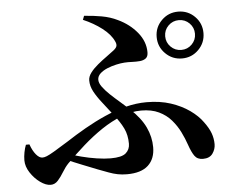

<svg xmlns="http://www.w3.org/2000/svg" viewBox="-54 -828 1109 921"><g transform="rotate(-5 500.0 -367.0)"><path d="M721.4 -631.9Q721.4 -678.9 754.4 -711.7Q787.3 -744.5 834.2 -744.5Q881.2 -744.5 914 -711.7Q946.8 -678.9 946.8 -631.9Q946.8 -585 914 -552.1Q881.2 -519.1 834.2 -519.1Q787.3 -519.1 754.4 -552.1Q721.4 -585 721.4 -631.9ZM762.4 -631.9Q762.4 -602.1 783.4 -581.1Q804.4 -560.1 834.2 -560.1Q864.1 -560.1 885 -581.1Q905.9 -602.1 905.9 -631.9Q905.9 -661.8 885 -682.7Q864.1 -703.6 834.2 -703.6Q804.4 -703.6 783.4 -682.7Q762.4 -661.8 762.4 -631.9ZM376.2 -745.1 383.3 -763.8Q425.9 -761.1 467.4 -753.7Q508.9 -746.3 543.3 -729.3Q598.8 -703.3 635 -659.2Q671.2 -615.1 671.2 -563.2Q671.2 -542.8 660.1 -534.3Q649 -525.8 631.3 -524.1Q613.7 -522.5 593.7 -523.4Q573.8 -524.4 556.9 -523.3Q539 -522.2 516.5 -517.2Q494.1 -512.2 472.8 -503.4Q451.6 -494.5 438.1 -481.7Q424.6 -468.9 424.6 -452.2Q424.6 -436.4 438.3 -417.6Q452.1 -398.7 473.5 -378.3Q495 -358 519.1 -337.4Q543.3 -316.8 563.8 -297.9Q615 -249.9 636.8 -203.2Q658.7 -156.5 658.7 -107.4Q658.7 -51.2 624.9 -20Q591.1 11.3 522.7 11.3Q498.4 11.3 477.6 7.1Q456.7 2.9 434.9 -5.3Q413.1 -13.4 384.8 -24.1Q351.8 -37.5 312.4 -52.8Q273.1 -68.1 231.2 -87.2L245.6 -111.9Q274.8 -101.7 311.3 -92.3Q347.8 -82.8 384.9 -77.2Q422 -71.6 451.3 -71.6Q504.9 -71.6 524.6 -89Q544.3 -106.4 544.3 -133.8Q544.3 -175.7 528.9 -207.7Q513.5 -239.8 485.2 -275.3Q457.9 -311.2 434.2 -341.1Q410.4 -370.9 395.7 -398.1Q381 -425.2 381 -452.7Q381 -471.3 395.1 -490Q409.3 -508.7 430.7 -526.3Q452 -543.9 473.5 -559.2Q495 -574.5 510 -586.4Q524 -597.6 525.6 -607.1Q527.3 -616.5 521.5 -628.4Q506.4 -662.5 466.4 -693.2Q426.4 -723.8 376.2 -745.1ZM68.5 -172.2Q79.4 -141 94.9 -122.4Q110.4 -103.8 125.6 -103.8Q134.4 -103.8 146.6 -108.6Q158.8 -113.4 183 -127.7Q207.2 -141.9 249.4 -168.3Q295.6 -198.5 344.4 -226.4Q393.2 -254.3 443.4 -276.5Q493.5 -298.7 544.6 -311.8Q595.7 -324.9 645.7 -324.9Q710.2 -324.9 761.7 -308Q813.2 -291 851.7 -263.7Q890.1 -236.4 912.2 -205.1Q934.6 -174.9 944.1 -149.2Q953.5 -123.4 953.5 -95.9Q953.5 -72 938.9 -51.2Q924.3 -30.5 892.1 -30.5Q865.3 -30.5 852 -49.1Q838.6 -67.8 826.2 -104.1Q815.9 -134.7 800.2 -166.4Q784.6 -198.1 760.7 -225.8Q736.7 -253.6 701.5 -270.4Q666.3 -287.3 616.7 -287.3Q569.4 -287.3 520.5 -268.1Q471.7 -248.8 424.4 -217.2Q377.2 -185.5 332.4 -146Q287.7 -106.5 247.3 -65.9Q231.2 -49.1 217.5 -26.3Q203.8 -3.5 188.9 13.2Q173.9 29.9 153.6 29.9Q130.4 29.9 103.4 10.5Q76.5 -8.8 57.1 -38.5Q37.7 -68.2 37.7 -98.2Q37.7 -116.5 41.6 -136.7Q45.5 -156.8 51.6 -172Z"/></g></svg>

Font: Noto Serif HK
Style: Regular
Weight: 200
Designer: Ryoko NISHIZUKA 西塚涼子 (kana & ideographs); Frank Grießhammer (Latin, Greek & Cyrillic); Wenlong ZHANG 张文龙 (bopomofo); San
Foundry: Adobe
Version: Version 2.001;hotconv 1.1.0;makeotfexe 2.6.0